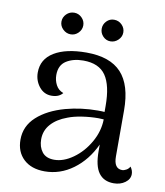

<svg xmlns="http://www.w3.org/2000/svg" viewBox="-79 -746 708 822"><g transform="rotate(10 275.0 -334.5)"><path d="M540 -42Q540 -20 519.5 -5Q499 10 470 10Q427 10 405 -20Q383 -50 383 -114V-143Q350 -72 293.5 -30.5Q237 11 170 11Q112 11 78.5 -20.5Q45 -52 45 -105Q45 -164 90 -205Q135 -246 211 -267Q278 -285 350 -285Q370 -285 379 -284V-310Q379 -399 349.5 -442Q320 -485 252 -485Q208 -485 178 -466Q148 -447 148 -404Q148 -381 158.5 -361Q169 -341 191 -333Q175 -313 143 -313Q110 -313 89 -339.5Q68 -366 68 -401Q68 -459 119 -490Q170 -521 259 -521Q362 -521 411 -468Q460 -415 460 -305V-105Q460 -52 496 -52Q504 -52 514 -57.5Q524 -63 529 -73Q540 -58 540 -42ZM381 -252 358 -253Q323 -253 287 -247.5Q251 -242 226 -232Q182 -216 157 -188Q132 -160 132 -122Q132 -89 149 -67Q166 -45 202 -45Q242 -45 283.5 -74.5Q325 -104 352.5 -152Q380 -200 381 -252ZM130 -633Q130 -652 144 -666Q158 -680 178 -680Q197 -680 211 -666Q225 -652 225 -633Q225 -614 211 -600Q197 -586 178 -586Q159 -586 144.5 -600Q130 -614 130 -633ZM305 -633Q305 -652 318.5 -666Q332 -680 351 -680Q371 -680 385 -666Q399 -652 399 -633Q399 -614 384.5 -600Q370 -586 351 -586Q332 -586 318.5 -600Q305 -614 305 -633Z"/></g></svg>

Font: Arima Madurai
Style: Regular
Weight: 400
Designer: Joana Correia and Natanael Gama
Foundry: NDISCOVER
Version: Version 1.020